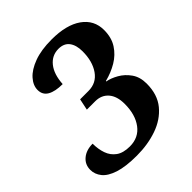

<svg xmlns="http://www.w3.org/2000/svg" viewBox="-202 -851 989 989"><g transform="rotate(-45 292.0 -357.0)"><path d="M224 10Q143 10 94 -6Q45 -22 23.5 -49Q2 -76 2 -108Q2 -147 31 -171Q60 -195 106 -195Q106 -155 117.5 -122Q129 -89 156.5 -69Q184 -49 232 -49Q296 -49 332 -97Q368 -145 368 -223Q368 -279 341.5 -309.5Q315 -340 270 -340H209L222 -402H283Q341 -402 373.5 -448.5Q406 -495 406 -568Q406 -613 386.5 -639Q367 -665 327 -665Q279 -665 248.5 -627Q218 -589 214 -521Q160 -521 130.5 -538Q101 -555 101 -591Q101 -624 128 -654.5Q155 -685 207.5 -704.5Q260 -724 336 -724Q443 -724 502.5 -682Q562 -640 562 -567Q562 -512 537 -473.5Q512 -435 471.5 -411Q431 -387 383 -375L382 -372Q411 -367 443.5 -348.5Q476 -330 499 -297.5Q522 -265 522 -217Q522 -137 480.5 -87Q439 -37 371.5 -13.5Q304 10 224 10Z"/></g></svg>

Font: Noto Serif SemiCondensed
Style: Bold Italic
Weight: 700
Width: 4
Italic angle: -12°
Designer: Monotype Design Team
Foundry: Monotype Imaging Inc.
Version: Version 2.014